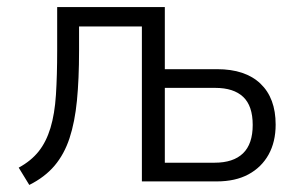

<svg xmlns="http://www.w3.org/2000/svg" viewBox="-20 -514 858 544"><path d="M63 10 33 -39Q68 -58 89.5 -85Q111 -112 123 -151.5Q135 -191 138.5 -245.5Q142 -300 142 -371V-494H447V-318H595Q675 -318 718 -277Q761 -236 761 -161Q761 -112 741 -76Q721 -40 684 -20Q647 0 594 0H382V-439H204V-370Q204 -290 198 -229Q192 -168 177 -122.5Q162 -77 134.5 -44.5Q107 -12 63 10ZM447 -53H588Q641 -53 668.5 -79.5Q696 -106 696 -160Q696 -214 669 -239.5Q642 -265 590 -265H447Z"/></svg>

Font: Nunito Sans 7pt Condensed Light
Style: Regular
Weight: 300
Width: 3
Designer: Vernon Adams
Foundry: Vernon Adams
Version: Version 3.101;gftools[0.9.27]